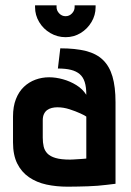

<svg xmlns="http://www.w3.org/2000/svg" viewBox="-20 -692 492 723"><path d="M340 -672H261V-665Q261 -652 251 -641.5Q241 -631 227 -631Q213 -631 203 -641.5Q193 -652 193 -665V-672H112V-665Q112 -635 127.5 -609Q143 -583 169.5 -567.5Q196 -552 227 -552Q258 -552 283.5 -567.5Q309 -583 324.5 -609Q340 -635 340 -665ZM305 -335Q291 -357 267.5 -371.5Q244 -386 217 -393.5Q190 -401 165 -401Q138 -401 113.5 -392Q89 -383 70 -365Q51 -347 40 -319Q29 -291 29 -253V-156Q29 -108 45 -76Q61 -44 89.5 -24.5Q118 -5 155 3Q192 11 235 11Q255 11 274 10.5Q293 10 311.5 9.5Q330 9 347.5 7.5Q365 6 382 4Q399 2 415 0V-307Q415 -365 403.5 -404Q392 -443 367.5 -466.5Q343 -490 303.5 -500Q264 -510 207 -510L198 -434Q227 -434 247 -429Q267 -424 280 -413Q293 -402 299 -383Q305 -364 305 -335ZM305 -253V-95Q305 -95 300.5 -94.5Q296 -94 288.5 -93.5Q281 -93 272.5 -92.5Q264 -92 256.5 -91.5Q249 -91 244 -91Q210 -91 189.5 -97Q169 -103 158.5 -114Q148 -125 144.5 -140Q141 -155 141 -174V-239Q141 -253 145.5 -262.5Q150 -272 157.5 -277.5Q165 -283 175 -285.5Q185 -288 196 -288Q219 -288 242 -280.5Q265 -273 282.5 -265Q300 -257 305 -253Z"/></svg>

Font: Advent Pro
Style: Regular
Weight: 400
Designer: VivaRado, Andreas Kalpakidis
Foundry: VivaRado, Andreas Kalpakidis
Version: Version 3.000